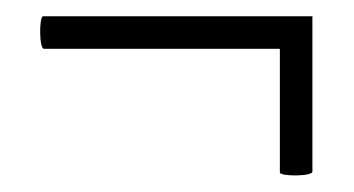

<svg xmlns="http://www.w3.org/2000/svg" viewBox="-20 -288 435 236"><path d="M364 -77V-268H33C28 -268 28 -228 34 -228H324V-76C324 -71 364 -71 364 -77Z"/></svg>

Font: Cormorant Garamond
Style: Regular
Weight: 400
Designer: Christian Thalmann (Catharsis Fonts)
Foundry: Catharsis Fonts
Version: Version 4.002;Glyphs 3.4 (3410)